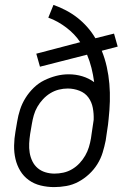

<svg xmlns="http://www.w3.org/2000/svg" viewBox="-20 -755 540 783"><path d="M201 8Q173 8 146 1.5Q119 -5 97.5 -20.5Q76 -36 62.5 -58.5Q49 -81 43 -107Q37 -133 37.5 -161.5Q38 -190 43 -218L50 -259Q54 -284 62 -308.5Q70 -333 84 -355.5Q98 -378 117.5 -397Q137 -416 160.5 -427.5Q184 -439 209 -445.5Q234 -452 260 -452Q289 -452 315.5 -444Q342 -436 364 -420Q360 -450 353 -478Q346 -506 335 -532L143 -483L128 -536L307 -583Q296 -600 281.5 -615Q267 -630 250.5 -642.5Q234 -655 215.5 -665.5Q197 -676 177 -683L198 -735Q224 -726 249.5 -712.5Q275 -699 296.5 -682Q318 -665 336.5 -644Q355 -623 369 -599L445 -618L460 -565L395 -548Q408 -516 415.5 -482Q423 -448 426 -413Q429 -378 428 -342Q427 -306 423 -270Q422 -258 420.5 -246.5Q419 -235 417 -223L411 -182Q406 -157 398.5 -132.5Q391 -108 377 -85.5Q363 -63 343 -44.5Q323 -26 299.5 -13.5Q276 -1 250.5 3.5Q225 8 201 8ZM202 -47Q220 -47 238.5 -51Q257 -55 274 -65Q291 -75 304.5 -89.5Q318 -104 327.5 -120.5Q337 -137 342.5 -155Q348 -173 351 -191L354 -212Q356 -225 358 -239Q360 -253 362 -266Q363 -291 358.5 -315Q354 -339 340.5 -357.5Q327 -376 304 -385Q281 -394 256 -394Q238 -394 220 -389.5Q202 -385 185.5 -375Q169 -365 155.5 -350.5Q142 -336 132.5 -319.5Q123 -303 118 -285.5Q113 -268 110 -250L103 -209Q100 -189 99 -170Q98 -151 101 -132.5Q104 -114 112 -97.5Q120 -81 133.5 -69.5Q147 -58 165 -52.5Q183 -47 202 -47Z"/></svg>

Font: Iosevka Slab Light Oblique
Style: Regular
Weight: 300
Italic angle: -9°
Monospace: yes
Designer: Belleve Invis
Foundry: Belleve Invis
Version: Version 11.1.1; ttfautohint (v1.8.3)